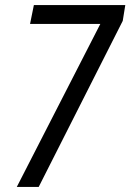

<svg xmlns="http://www.w3.org/2000/svg" viewBox="-20 -734 512 754"><path d="M46 0H132L462 -652L472 -714H113L98 -640H374Z"/></svg>

Font: Noto Sans Condensed
Style: Italic
Weight: 400
Width: 3
Italic angle: -12°
Designer: Monotype Design Team
Foundry: Monotype Imaging Inc.
Version: Version 2.013